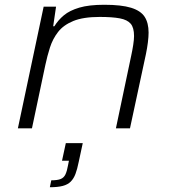

<svg xmlns="http://www.w3.org/2000/svg" viewBox="-20 -538 729 805"><path d="M55 0 163 -510H215L203 -428H208Q224 -454 248 -474Q272 -494 312.5 -506Q353 -518 417 -518Q489 -518 529.5 -505.5Q570 -493 586.5 -467.5Q603 -442 603 -401Q603 -384 600 -360Q597 -336 592 -312L525 0H466L530 -304Q535 -327 538.5 -349.5Q542 -372 542 -387Q542 -422 528 -438.5Q514 -455 482.5 -461Q451 -467 398 -467Q329 -467 287.5 -450Q246 -433 223.5 -404Q201 -375 189.5 -339Q178 -303 170 -265L114 0ZM189 247 195 218Q221 218 234.5 212.5Q248 207 254.5 193Q261 179 265 156L269 136H240L256 62H327L310 141Q304 171 296.5 191Q289 211 276.5 223.5Q264 236 243 241.5Q222 247 189 247Z"/></svg>

Font: Saira Expanded Light
Style: Italic
Weight: 300
Width: 7
Italic angle: -12°
Designer: Hector Gatti with collaboration of the Omnibus-Type team
Foundry: Omnibus-Type
Version: Version 1.101